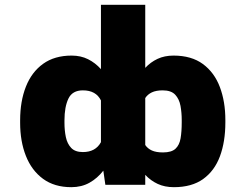

<svg xmlns="http://www.w3.org/2000/svg" viewBox="-20 -770 1023 800"><path d="M919 -269.9V-259.9Q919 -179.7 896.5 -119Q873.9 -58.2 826.5 -24.1Q779.1 9.9 704.5 9.9Q666.5 9.9 637.1 -3.7Q607.6 -17.4 585.2 -41.5V0H419L410.5 -58.9Q386 -27.3 353 -8.7Q320 9.9 277 9.9Q206.7 9.9 159.3 -24.9Q111.9 -59.7 87.9 -120.4Q63.9 -181.1 63.9 -258.5V-268.5Q63.9 -348 87.9 -408.9Q111.9 -469.8 159.6 -504.1Q207.4 -538.4 278.4 -538.4Q316.8 -538.4 346.9 -523.3Q377.1 -508.2 400.6 -481.9V-750H585.2V-487.2Q607.2 -511 636.4 -524.7Q665.5 -538.4 703.1 -538.4Q777.7 -538.4 825.5 -503.2Q873.2 -468 896.1 -407.3Q919 -346.6 919 -269.9ZM737.2 -259.9V-269.9Q737.2 -300.4 732.1 -328.8Q726.9 -357.2 710 -375.4Q693.2 -393.5 657.7 -393.5Q630.3 -393.5 612.7 -385.1Q595.2 -376.8 585.2 -361.5V-165.8Q595.2 -150.9 612.9 -142.9Q630.7 -134.9 659.1 -134.9Q694.6 -134.9 711.1 -150.2Q727.6 -165.5 732.4 -193.5Q737.2 -221.6 737.2 -259.9ZM248.6 -268.5V-258.5Q248.6 -226.6 254.4 -198.7Q260.3 -170.8 276.8 -153.6Q293.3 -136.4 325.3 -136.4Q378.2 -136.4 400.6 -177.6V-351.6Q380 -393.5 325.3 -393.5Q281.6 -393.5 265.1 -359.2Q248.6 -324.9 248.6 -268.5Z"/></svg>

Font: Inter UI Black
Style: Regular
Weight: 900
Designer: Rasmus Andersson
Foundry: rsms
Version: 3.2;8d6f07862